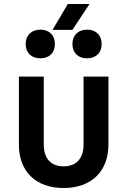

<svg xmlns="http://www.w3.org/2000/svg" viewBox="-20 -935 640 965"><path d="M344 -785 430 -915H321L244 -785ZM183 -642C227 -642 256 -669 256 -714C256 -758 227 -786 183 -786C138 -786 109 -758 109 -714C109 -669 138 -642 183 -642ZM417 -642C462 -642 491 -669 491 -714C491 -758 462 -786 417 -786C373 -786 344 -758 344 -714C344 -669 373 -642 417 -642ZM300 10C438 10 525 -73 525 -208V-550H400V-209C400 -138 363 -99 300 -99C236 -99 200 -138 200 -209V-550H75V-208C75 -73 160 10 300 10Z"/></svg>

Font: Tekne LDO
Style: Bold
Weight: 700
Monospace: yes
Designer: Alessio Laiso, Mario Rullo, Paolo Rosset
Foundry: Alessio Laiso
Version: Version 1.000;hotconv 1.0.109;makeotfexe 2.5.65596